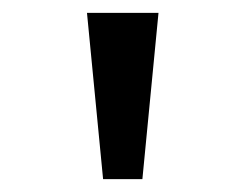

<svg xmlns="http://www.w3.org/2000/svg" viewBox="-20 -749 366 298"><path d="M140 -471 115 -729H226L201 -471Z"/></svg>

Font: hexkorean15
Style: Book
Weight: 400
Designer: Jelle Bosma - Monotype Design Team
Foundry: Monotype Imaging Inc.
Version: Version 2.003